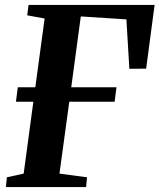

<svg xmlns="http://www.w3.org/2000/svg" viewBox="-20 -763 650 783"><path d="M4 0 8 -40 76.5 -55 116 -348H45L52.5 -407H124L162 -687.5L91 -700.5L96.5 -743H610.5L576 -483L507.5 -482.5L495.5 -684L309.5 -696L270.5 -407H455L447.5 -348H262.5L222.5 -55L335 -40L331 0Z"/></svg>

Font: Merriweather 48pt
Style: Bold Italic
Weight: 700
Italic angle: -7.8°
Version: Version 2.101